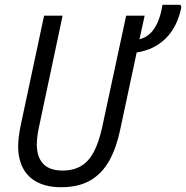

<svg xmlns="http://www.w3.org/2000/svg" viewBox="-20 -780 785 810"><path d="M238.3 9.8Q179.2 9.8 138.7 -10.7Q98.1 -31.2 77.4 -69.8Q56.6 -108.4 56.6 -163.6Q56.6 -181.6 59.6 -204.8Q62.5 -228 67.4 -251.5L166 -713.9H244.1L145 -246.6Q140.1 -225.1 137.7 -205.3Q135.3 -185.5 135.3 -170.4Q135.3 -118.2 161.9 -89.4Q188.5 -60.5 243.7 -60.5Q290.5 -60.5 322.8 -80.1Q355 -99.6 376 -139.6Q397 -179.7 410.6 -241.2L512.2 -713.9H590.3L568.4 -614.3Q593.8 -620.6 612.8 -638.2Q631.8 -655.8 645.3 -686.3Q658.7 -716.8 665.5 -759.8H741.2L745.1 -749.5Q736.8 -709 720.7 -676.3Q704.6 -643.6 680.7 -619.4Q656.7 -595.2 625.7 -579.8Q594.7 -564.5 556.6 -558.6L487.3 -233.9Q471.7 -158.2 441.7 -103.5Q411.6 -48.8 362.1 -19.5Q312.5 9.8 238.3 9.8Z"/></svg>

Font: Open Sans SemiCondensed
Style: Italic
Weight: 400
Width: 4
Italic angle: -12°
Designer: Monotype Design Team
Foundry: Monotype Imaging Inc.
Version: Version 3.000